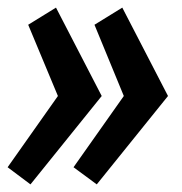

<svg xmlns="http://www.w3.org/2000/svg" viewBox="-21 -494 477 504"><path d="M227 -429 300 -474 420 -242 233 -10 172 -55 304 -242ZM53 -429 126 -474 246 -242 59 -10 -1 -55 131 -242Z"/></svg>

Font: Andada SC
Style: Bold Italic
Weight: 700
Italic angle: -8.29999°
Designer: Carolina Giovagnoli
Foundry: Carolina Giovagnoli
Version: Version 1.003